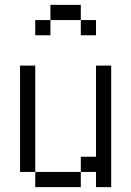

<svg xmlns="http://www.w3.org/2000/svg" viewBox="-20 -770 540 790"><path d="M375 -625V-687.5H312.5V-625ZM125 -62.5V0H312.5V-62.5ZM125 -62.5V-500H62.5V-62.5ZM375 -62.5V0H437.5Q437.5 0 437.5 -500H375Q375 -500 375 -125H312.5V-62.5ZM187.5 -687.5H125V-625H187.5ZM187.5 -687.5H312.5V-750H187.5Z"/></svg>

Font: CalcUnifontExMono
Style: Regular
Weight: 500
Version: Version 15.0.06